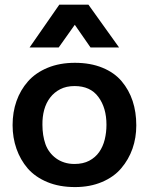

<svg xmlns="http://www.w3.org/2000/svg" viewBox="-20 -779 668 811"><path d="M296.9 11.2Q231 11.2 180.2 -9.8Q129.4 -30.8 97.2 -67.4Q65.9 -104 49.6 -150.6Q33.2 -197.3 33.2 -250.5Q33.2 -305.2 49.6 -351.8Q65.9 -398.4 98.1 -435.1Q130.4 -471.7 181.2 -492.7Q231.9 -513.7 296.4 -513.7Q362.3 -513.7 412.8 -492.9Q463.4 -472.2 494.1 -435.5Q524.9 -398.9 540.3 -352.3Q555.7 -305.7 555.7 -249.5Q555.7 -196.8 539.6 -150.9Q523.4 -105 492.2 -68.4Q461.4 -31.7 410.9 -10.3Q360.4 11.2 296.9 11.2ZM294.4 -86.4Q331.1 -86.4 356.9 -100.1Q382.8 -113.8 398.9 -136.7Q415 -159.7 422.4 -189.7Q429.7 -219.7 429.7 -252Q429.7 -323.7 395.5 -369.6Q361.8 -415.5 294.9 -415.5Q260.3 -415.5 234.6 -402.3Q209 -389.2 191.9 -366.9Q174.8 -344.7 166.7 -315.2Q158.7 -285.6 159.2 -252Q159.2 -207 171.9 -170.4Q178.2 -152.3 189.7 -137Q201.2 -121.6 216.6 -110.4Q231.9 -99.1 251.5 -92.8Q271 -86.4 294.4 -86.4ZM105 -578.6 230.5 -759.3H353.5L482.9 -578.6H362.3L295.9 -674.3L228 -578.6Z"/></svg>

Font: Ride
Style: Bold
Weight: 700
Version: Version 3.000